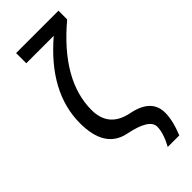

<svg xmlns="http://www.w3.org/2000/svg" viewBox="-292 -776 1028 1028"><g transform="rotate(-45 222.0 -262.0)"><path d="M388.2 202.6H300.8Q337.9 134.3 337.9 85.9Q337.9 26.9 198 -1.2Q58.1 -29.3 58.1 -219.2Q58.1 -452.1 290 -649.9H82V-727.1H402.8V-661.1Q151.9 -450.2 151.9 -226.1Q151.9 -94.2 286.4 -67.6Q420.9 -41 420.9 63Q420.9 122.1 388.2 202.6Z"/></g></svg>

Font: Cadman
Style: Regular
Weight: 400
Designer: Paul James MIller
Foundry: High-Logic / Made with FontCreator
Version: Version 2.114;March 28, 2021;FontCreator 13.0.0.2683 64-bit